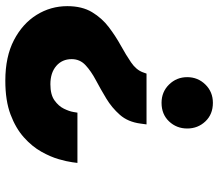

<svg xmlns="http://www.w3.org/2000/svg" viewBox="-68 -722 800 703"><g transform="rotate(-90 331.5 -370.0)"><path d="M228 -233 231 -255Q237 -301 263 -330.5Q289 -360 323 -380.5Q357 -401 390 -418.5Q423 -436 445 -456.5Q467 -477 467 -507Q467 -542 442 -563.5Q417 -585 375 -585Q337 -585 316 -570Q295 -555 285.5 -535.5Q276 -516 273.5 -501Q271 -486 271 -486H87Q87 -486 89.5 -505Q92 -524 100.5 -554Q109 -584 128 -618Q147 -652 180.5 -682Q214 -712 264.5 -731Q315 -750 388 -750Q476 -750 536.5 -718.5Q597 -687 629 -635.5Q661 -584 661 -523Q661 -469 639 -432.5Q617 -396 584 -371Q551 -346 516.5 -327Q482 -308 455 -289.5Q428 -271 419 -247L414 -233ZM307 10Q265 10 239 -17.5Q213 -45 213 -84Q213 -123 239 -150.5Q265 -178 307 -178Q347 -178 374 -150.5Q401 -123 401 -84Q401 -45 374 -17.5Q347 10 307 10Z"/></g></svg>

Font: Be Vietnam Pro Black
Style: Italic
Weight: 900
Italic angle: -12°
Designer: Lam Bao, Tony Le, Vietanh Nguyen
Foundry: Yellow Type Foundry
Version: Version 1.002; ttfautohint (v1.8.3)